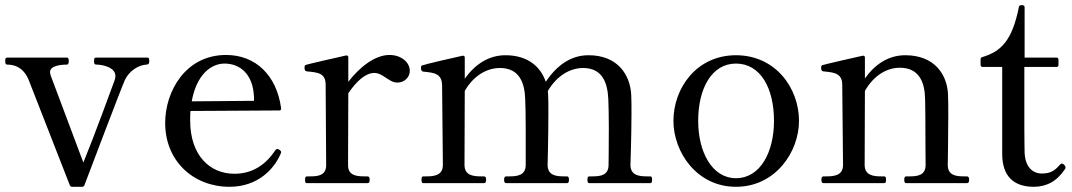

<svg xmlns="http://www.w3.org/2000/svg" viewBox="-25 -703 4116 737"><path d="M299 8C318 -42 440 -364 454 -395C471 -432 508 -454 538 -455C546 -456 548 -460 548 -469C548 -477 547 -482 541 -482H343C337 -482 336 -477 336 -469C336 -463 336 -459 339 -457C341 -455 344 -455 348 -455C372 -454 418 -444 418 -411C418 -405 417 -401 415 -395C404 -365 338 -184 295 -79L170 -412C169 -417 167 -421 167 -426C167 -450 205 -455 232 -455C237 -455 239 -461 239 -469C239 -477 237 -482 232 -482H3C-4 -482 -5 -477 -5 -469C-5 -461 -4 -455 3 -455C29 -455 63 -446 84 -399L243 8C245 13 248 14 252 14H290C294 14 298 12 299 8Z M1049 -127C1046 -129 1043 -131 1040 -131C1037 -131 1034 -130 1031 -125C997 -74 947 -36 875 -36C779 -36 705 -108 705 -240C705 -253 705 -265 706 -277L1047 -279C1052 -279 1055 -282 1054 -288C1037 -414 956 -492 843 -492C686 -492 609 -351 609 -231C609 -85 717 14 856 14C967 14 1028 -57 1051 -110C1053 -114 1054 -116 1054 -119C1054 -122 1052 -125 1049 -127ZM837 -459C894 -459 947 -421 950 -329V-316L711 -314C729 -415 784 -459 837 -459Z M1470 -492C1414 -492 1355 -445 1312 -389V-483C1312 -488 1309 -491 1303 -490C1271 -483 1162 -458 1149 -454C1145 -452 1144 -450 1144 -445C1144 -439 1144 -430 1153 -429C1194 -425 1225 -423 1225 -378L1227 -69C1227 -29 1195 -26 1165 -26H1153C1147 -26 1146 -21 1146 -13C1146 -5 1147 0 1153 0H1386C1392 0 1394 -5 1394 -13C1394 -21 1392 -26 1386 -26H1374C1344 -26 1311 -29 1311 -69L1312 -345C1343 -391 1378 -423 1412 -423C1445 -423 1468 -386 1500 -386C1527 -386 1548 -406 1548 -431C1548 -464 1515 -492 1470 -492Z M2458 -26C2428 -26 2395 -30 2395 -70C2395 -70 2399 -183 2399 -268C2399 -296 2399 -321 2398 -339C2394 -415 2347 -491 2234 -491C2166 -491 2112 -452 2070 -389C2051 -445 2003 -491 1915 -491C1852 -491 1799 -457 1759 -401V-482C1759 -487 1756 -490 1750 -489C1718 -482 1609 -457 1596 -452C1592 -451 1591 -448 1591 -444C1591 -439 1591 -429 1600 -428C1641 -424 1671 -421 1672 -376L1675 -70C1675 -30 1642 -26 1612 -26H1600C1594 -26 1593 -21 1593 -13C1593 -5 1594 0 1600 0H1833C1839 0 1841 -5 1841 -13C1841 -21 1839 -26 1833 -26H1821C1791 -26 1758 -30 1758 -70L1759 -354C1793 -413 1844 -442 1894 -442C1970 -442 1989 -383 1991 -323C1992 -302 1993 -255 1993 -209V-70C1993 -30 1961 -26 1931 -26H1918C1912 -26 1910 -21 1910 -13C1910 -5 1912 0 1918 0H2152C2157 0 2159 -5 2159 -13C2159 -21 2157 -26 2152 -26H2139C2109 -26 2077 -30 2077 -70C2077 -70 2080 -183 2080 -268C2080 -296 2080 -321 2079 -339C2079 -344 2078 -349 2078 -354C2113 -413 2164 -442 2213 -442C2289 -442 2307 -383 2310 -323C2311 -302 2312 -258 2312 -213C2312 -144 2311 -70 2311 -70C2311 -30 2280 -26 2249 -26H2237C2231 -26 2230 -21 2230 -13C2230 -5 2231 0 2237 0H2471C2477 0 2478 -5 2478 -13C2478 -21 2477 -26 2471 -26Z M2800 14C2952 14 3042 -120 3042 -239C3042 -365 2952 -491 2800 -491C2649 -491 2560 -365 2560 -239C2560 -120 2649 14 2800 14ZM2800 -19C2708 -19 2655 -120 2655 -239C2655 -365 2708 -459 2800 -459C2894 -459 2946 -365 2946 -239C2946 -120 2894 -19 2800 -19Z M3675 -26C3644 -26 3613 -30 3613 -70C3613 -70 3615 -176 3615 -261C3615 -292 3615 -320 3614 -340C3611 -415 3564 -491 3450 -491C3387 -491 3335 -458 3295 -402V-482C3295 -487 3292 -490 3286 -489C3254 -482 3145 -457 3132 -453C3128 -451 3127 -449 3127 -445C3127 -438 3127 -430 3136 -429C3177 -425 3208 -422 3208 -377L3211 -70C3211 -30 3178 -26 3148 -26H3136C3130 -26 3128 -21 3128 -13C3128 -5 3130 0 3136 0H3369C3375 0 3376 -5 3376 -13C3376 -21 3375 -26 3369 -26H3357C3327 -26 3294 -30 3294 -70L3295 -354C3329 -414 3380 -443 3429 -443C3506 -443 3525 -383 3526 -323C3526 -309 3527 -283 3527 -253C3527 -176 3528 -70 3528 -70C3528 -30 3497 -26 3467 -26H3453C3448 -26 3446 -21 3446 -13C3446 -5 3448 0 3453 0H3687C3693 0 3695 -5 3695 -13C3695 -21 3693 -26 3687 -26Z M3943 14C3992 14 4032 -7 4063 -54C4065 -56 4065 -58 4065 -60C4065 -67 4057 -75 4051 -75C4048 -75 4045 -73 4042 -69C4022 -46 4005 -37 3974 -37C3938 -37 3910 -63 3908 -118C3908 -129 3907 -163 3907 -205V-446H4030C4035 -446 4038 -449 4038 -454V-474C4038 -479 4035 -482 4030 -482H3908V-675C3908 -680 3905 -683 3900 -683H3894C3890 -683 3887 -681 3886 -676C3860 -545 3816 -505 3746 -484C3741 -483 3739 -479 3739 -475V-454C3739 -449 3742 -446 3747 -446H3822V-112C3822 -27 3866 14 3943 14Z"/></svg>

Font: Shippori Mincho OTF Medium
Style: Regular
Weight: 500
Designer: FONTDASU
Foundry: FONTDASU / Google Inc. / but / Adobe
Version: Version 3.300;hotconv 1.0.109;makeotfexe 2.5.65596